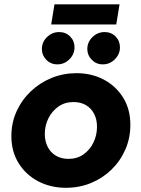

<svg xmlns="http://www.w3.org/2000/svg" viewBox="-20 -868 663 900"><path d="M289.3 12.3Q217 12.3 159 -18.2Q101 -48.7 67.2 -103.3Q33.3 -158 33.3 -229.7Q33.3 -292.7 57.8 -346.3Q82.3 -400 124.7 -440.2Q167 -480.3 222 -502.7Q277 -525 338.3 -525Q410 -525 467.2 -494.5Q524.3 -464 557.8 -409.5Q591.3 -355 591 -282.3Q591 -220.3 567.3 -166.5Q543.7 -112.7 502.2 -72.5Q460.7 -32.3 406.2 -10Q351.7 12.3 289.3 12.3ZM301 -123.3Q342 -123.3 372 -144.8Q402 -166.3 418.3 -200.5Q434.7 -234.7 434.7 -273.7Q434.7 -308 421.3 -334.2Q408 -360.3 383.2 -375Q358.3 -389.7 324.3 -389.7Q284 -389.7 253.8 -368.5Q223.7 -347.3 206.8 -313.2Q190 -279 190 -239.7Q190 -206.7 203.3 -180Q216.7 -153.3 241.8 -138.3Q267 -123.3 301 -123.3ZM461.7 -566.3Q431 -566.3 410.2 -587.7Q389.3 -609 389.3 -638Q389.3 -671 413.5 -694.3Q437.7 -717.7 470.3 -717.7Q501.3 -717.7 521.8 -697Q542.3 -676.3 542.3 -646Q542.3 -614 518.5 -590.2Q494.7 -566.3 461.7 -566.3ZM248.7 -566.3Q218 -566.3 197.2 -587.7Q176.3 -609 176.3 -638Q176.3 -671 200.5 -694.3Q224.7 -717.7 257.3 -717.7Q288.3 -717.7 308.8 -697Q329.3 -676.3 329.3 -646Q329.3 -614 305.5 -590.2Q281.7 -566.3 248.7 -566.3ZM220 -753.3 235.3 -847.7H540.3L525 -753.3Z"/></svg>

Font: MuseoModerno Thin
Style: Italic
Weight: 100
Italic angle: -9°
Designer: Pablo Cosgaya, Héctor Gatti, Marcela Romero, and the Authors of The MuseoModerno Project.
Foundry: Omnibus-Type Team
Version: Version 1.003